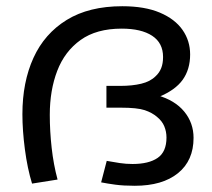

<svg xmlns="http://www.w3.org/2000/svg" viewBox="-20 -586 681 617"><path d="M373 -566Q445 -566 493.5 -545.5Q542 -525 566.5 -490Q591 -455 591 -411Q591 -363 567 -329.5Q543 -296 489 -274L485 -280Q542 -264 572 -227.5Q602 -191 602 -143Q602 -70 552 -29.5Q502 11 413 11Q377 11 351 7.5Q325 4 305 0L323 -69Q345 -65 365 -62Q385 -59 406 -59Q458 -59 486.5 -78.5Q515 -98 515 -144Q515 -163 508 -180Q501 -197 485 -210Q469 -224 445 -232Q421 -240 368 -240H322V-310H367Q405 -310 434 -317Q463 -324 480 -341Q492 -352 498 -367Q504 -382 504 -403Q504 -448 469 -471Q434 -494 371 -494Q290 -494 239 -457.5Q188 -421 164 -358.5Q140 -296 140 -217Q140 -165 146 -111Q152 -57 165 -9L83 4Q68 -45 60 -106Q52 -167 52 -219Q52 -322 87.5 -400Q123 -478 194.5 -522Q266 -566 373 -566Z"/></svg>

Font: lmalayalam85
Style: Book
Weight: 400
Designer: Jelle Bosma - Monotype Design Team
Foundry: Monotype Imaging Inc.
Version: Version 2.003